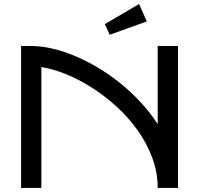

<svg xmlns="http://www.w3.org/2000/svg" viewBox="-20 -927 982 947"><path d="M184.1 0H84V-700.2H133.8Q182.6 -700.2 237.5 -687.5Q292.5 -674.8 349.6 -650.9Q406.7 -627 463.6 -593Q520.5 -559.1 573.7 -516.1Q627 -473.1 673.8 -422.6Q720.7 -372.1 757.8 -314.9V-700.2H857.9V0H757.8Q757.8 -77.1 731 -148.7Q704.1 -220.2 659.2 -283.7Q614.3 -347.2 555.7 -400.6Q497.1 -454.1 433.3 -494.6Q369.6 -535.2 305.2 -561.3Q240.7 -587.4 184.1 -596.2ZM704.1 -821.3 521 -755.4 497.1 -808.1 666 -907.2Z"/></svg>

Font: Bruno Ace
Style: Regular
Weight: 400
Designer: Astigmatic (AOETI)
Foundry: Astigmatic (AOETI)
Version: Version 1.000